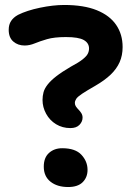

<svg xmlns="http://www.w3.org/2000/svg" viewBox="-20 -740 541 772"><path d="M263 -225Q231 -225 205.5 -240.5Q180 -256 165.5 -282.5Q151 -309 151 -338Q151 -354 155 -369Q159 -384 171.5 -400Q184 -416 206.5 -433.5Q229 -451 265 -472Q297 -489 312.5 -501.5Q328 -514 333 -524Q338 -534 338 -545Q338 -567 317 -579Q296 -591 245 -591Q198 -591 169 -582.5Q140 -574 119.5 -565.5Q99 -557 79 -557Q52 -557 33.5 -573Q15 -589 15 -620Q15 -641 24.5 -655.5Q34 -670 52 -680Q88 -698 141 -709Q194 -720 238 -720Q317 -720 369 -699Q421 -678 447 -640Q473 -602 473 -551Q473 -517 461 -490Q449 -463 425 -440Q401 -417 363 -395Q328 -375 310 -363Q292 -351 286.5 -342.5Q281 -334 281 -326Q281 -318 285.5 -311.5Q290 -305 296 -299Q302 -293 307 -285Q312 -277 312 -267Q312 -251 299.5 -238Q287 -225 263 -225ZM254 12Q210 12 183 -9.5Q156 -31 156 -70Q156 -106 177 -125Q198 -144 230 -144Q283 -144 307.5 -117.5Q332 -91 332 -57Q332 -27 312.5 -7.5Q293 12 254 12Z"/></svg>

Font: Shantell Sans Light SemiBold
Style: Regular
Weight: 600
Version: Version 1.008;[ac192a2d6]